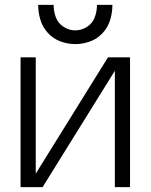

<svg xmlns="http://www.w3.org/2000/svg" viewBox="-20 -764 615 784"><path d="M64 0V-530H126V-55L421 -530H483H511V0H449V-475L154 0H92ZM288 -584Q256 -584 226.5 -595Q197 -606 175.5 -629.5Q154 -653 145 -683Q136 -713 136 -744H199Q199 -718 208 -693.5Q217 -669 239.5 -654.5Q262 -640 287 -640Q313 -640 335.5 -654.5Q358 -669 367 -693.5Q376 -718 376 -744H439Q439 -713 430 -683Q421 -653 399.5 -629.5Q378 -606 348.5 -595Q319 -584 288 -584Z"/></svg>

Font: Jozsika Light
Style: Regular
Weight: 300
Monospace: yes
Designer: Belleve Invis
Foundry: Belleve Invis
Version: 2.1.0